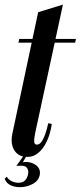

<svg xmlns="http://www.w3.org/2000/svg" viewBox="-43 -660 342 814"><path d="M-23.2 97.8 -14 89Q-8 102 9.4 109.4Q26.8 116.8 44.5 114.1Q62.2 111.5 70.8 94.2Q76 84.5 76.9 72Q77.8 59.5 70.1 50.4Q62.5 41.2 41.2 42.8H26.5L60.8 -4.5H72.8L53.5 28Q71.8 24.5 90 30.2Q108.2 36 118.8 49.2Q129.2 62.5 125.5 82.2Q120.8 104.5 100.4 117.1Q80 129.8 54.2 132.8Q28.5 135.8 6.5 127.4Q-15.5 119 -23.2 97.8ZM118.8 -608.2 223.8 -640.5 107.2 -101Q106.8 -95.2 103.9 -82.2Q101 -69.2 102.1 -58Q103.2 -46.8 114 -46.8Q123.2 -46.8 132.2 -58.2Q141.2 -69.8 148.6 -90.6Q156 -111.5 161.5 -137.5L176.5 -134.5Q174.8 -117 167.2 -91.8Q159.8 -66.5 145.8 -43Q131.8 -19.5 110.8 -5.6Q89.8 8.2 60.8 4.5Q41.8 2.2 27.9 -10.5Q14 -23.2 8.9 -44.2Q3.8 -65.2 9 -91.5ZM181.8 -479 185.2 -495H279L275.5 -479ZM35.2 -479 38.5 -495H101.2L97.8 -479Z"/></svg>

Font: Emberly Black
Style: Italic
Weight: 900
Italic angle: -12°
Designer: Rajesh Rajput
Foundry: Rajesh Rajput
Version: Version 1.000